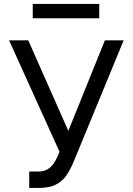

<svg xmlns="http://www.w3.org/2000/svg" viewBox="-20 -929 663 959"><path d="M126 9.8V-72.3H171.9Q198.2 -72.3 216.3 -82.8Q234.4 -93.3 246.1 -109.6Q257.8 -126 265.6 -143.6L277.3 -170.9L25.4 -727.5H121.1L321.3 -275.4L503.9 -727.5H597.7L346.7 -118.2Q332 -84 313 -54.9Q293.9 -25.9 261.2 -8.1Q228.5 9.8 172.9 9.8ZM475.6 -909.2V-837.9H143.6V-909.2Z"/></svg>

Font: Inter V
Style: 
Weight: 400
Designer: Rasmus Andersson
Foundry: rsms
Version: Version 4.000;git-a3f224843